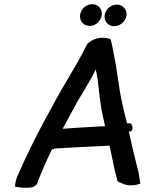

<svg xmlns="http://www.w3.org/2000/svg" viewBox="-20 -902 736 923"><path d="M53 -4C80 0 110 4 139 -3C152 -10 157 -16 159 -19C160 -25 163 -33 167 -43C184 -85 208 -140 230 -184C234 -184 239 -185 242 -188C330 -193 415 -198 507 -202C518 -148 530 -84 545 -31C549 -29 552 -27 555 -25L566 -21C587 -8 630 -8 655 -20L651 -40C648 -73 643 -84 634 -121L616 -195C610 -219 606 -245 599 -269L610 -271C622 -279 618 -306 604 -310L591 -308C583 -339 575 -371 568 -403C552 -470 543 -571 528 -636C523 -662 519 -690 511 -714C491 -722 460 -723 436 -714C427 -711 415 -704 400 -692C370 -631 351 -599 313 -534C262 -450 240 -406 191 -317C148 -236 106 -152 71 -71C59 -48 51 -21 53 -4ZM281 -283C300 -318 324 -362 337 -386C365 -440 417 -515 440 -569C440 -563 443 -557 444 -552C451 -515 452 -494 458 -447C464 -392 470 -361 481 -315L485 -295C472 -295 457 -294 441 -293C382 -290 339 -287 281 -283ZM365 -831C361 -802 381 -778 409 -778L411 -777C440 -777 465 -801 469 -829C473 -858 453 -881 425 -882H423C395 -882 369 -859 365 -831ZM483 -829C479 -800 500 -776 529 -776C557 -776 584 -799 588 -827C592 -855 571 -879 543 -880C513 -880 487 -858 483 -829Z"/></svg>

Font: Hussar Pisanka
Style: Kur
Weight: 400
Designer: Robert Jablonski
Foundry: Cannot Into Space Fonts
Version: Version 1.070